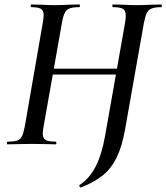

<svg xmlns="http://www.w3.org/2000/svg" viewBox="-20 -645 743 858"><path d="M335 182Q380 153 407.5 99Q435 45 450 -40L539 -544Q542 -562 542 -575Q542 -598 529.5 -605.5Q517 -613 484 -613Q482 -613 482 -619Q482 -625 484 -625L529 -624Q567 -622 590 -622Q619 -622 659 -624L701 -625Q703 -625 703 -619Q703 -613 701 -613Q672 -613 657.5 -607Q643 -601 636 -587Q629 -573 623 -542L539 -67Q525 11 501 59.5Q477 108 439.5 138.5Q402 169 341 193Q339 194 336 189Q333 184 335 182ZM13 -12Q43 -12 57 -17Q71 -22 78 -36Q85 -50 91 -81L171 -542Q175 -561 175 -577Q175 -598 163 -605.5Q151 -613 119 -613Q117 -613 117 -619Q117 -625 119 -625L164 -624Q202 -622 226 -622Q249 -622 289 -624L335 -625Q337 -625 337 -619Q337 -613 335 -613Q306 -613 291.5 -607.5Q277 -602 269.5 -587.5Q262 -573 257 -544L175 -81Q171 -55 171 -48Q171 -27 184 -19.5Q197 -12 229 -12Q232 -12 232 -6Q232 0 229 0Q204 0 188 -1L122 -2L60 -1Q43 0 13 0Q11 0 11 -6Q11 -12 13 -12ZM166 -338H549L546 -312H163Z"/></svg>

Font: Cormorant Garamond SemiBold
Style: Italic
Weight: 600
Italic angle: -10°
Designer: Christian Thalmann (Catharsis Fonts)
Foundry: Catharsis Fonts
Version: Version 4.000